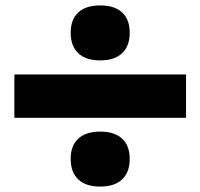

<svg xmlns="http://www.w3.org/2000/svg" viewBox="-20 -705 740 709"><path d="M33 -270V-430H667V-270ZM350 -482Q297 -482 269 -508.5Q241 -535 241 -584Q241 -633 269 -659Q297 -685 350 -685Q403 -685 431 -659Q459 -633 459 -584Q459 -535 431 -508.5Q403 -482 350 -482ZM350 -16Q297 -16 269 -42.5Q241 -69 241 -118Q241 -167 269 -193Q297 -219 350 -219Q403 -219 431 -193Q459 -167 459 -118Q459 -69 431 -42.5Q403 -16 350 -16Z"/></svg>

Font: Martian Mono ExtraBold
Style: Regular
Weight: 800
Monospace: yes
Designer: Roman Shamin
Foundry: Evil Martians
Version: Version 1.000; ttfautohint (v1.8.4.7-5d5b)